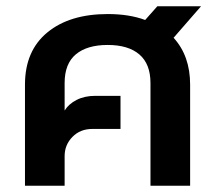

<svg xmlns="http://www.w3.org/2000/svg" viewBox="-20 -595 704 615"><path d="M60 -324Q60 -432 131.5 -491Q203 -550 325 -550Q394 -550 445 -531L484 -575H624L536 -474Q589 -416 589 -324V0H462V-329Q462 -390 426.5 -420.5Q391 -451 325 -451Q259 -451 223 -421Q187 -391 187 -329V-241Q200 -262 225.5 -275Q251 -288 285 -288H366V-182H276Q237 -182 212 -156.5Q187 -131 187 -95V0H60Z"/></svg>

Font: Prompt Medium
Style: Regular
Weight: 500
Designer: Katatrad Team
Foundry: CadsonDemak
Version: Version 1.001